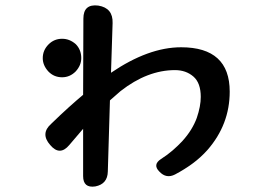

<svg xmlns="http://www.w3.org/2000/svg" viewBox="-20 -664 1040 723"><path d="M293 -179 241 -118Q205 -75 169 -118Q131 -161 173 -198Q209 -233 239 -260Q269 -287 293 -307L294 -594Q294 -650 350 -643Q406 -634 404 -577L398 -390Q539 -486 662 -486Q845 -486 845 -319Q845 -195 761 -99Q736 -71 705.5 -48.5Q675 -26 639 -7Q606 10 580 -18Q554 -44 586 -65Q611 -81 630.5 -98Q650 -115 666 -132Q686 -154 699.5 -176Q713 -198 721 -220Q736 -264 736 -299Q736 -352 708 -376Q680 -400 639 -400Q535 -400 434 -321L394 -286L386 -18Q385 29 339 38Q293 45 293 -1ZM214 -373Q183 -373 162 -395Q141 -418 141 -445Q141 -475 163 -497Q184 -518 214 -518Q242 -518 265 -498Q286 -477 286 -445Q286 -418 265 -395Q243 -373 214 -373Z"/></svg>

Font: MaokenZhuyuanTi
Style: Regular
Weight: 400
Designer: Fontworks Inc & LongZhuTi team: ZERO子、时光羊、荆南、频凡、刘鹏、Little White Dog、帆影Magmeta、奈白不弍、白日月球、ChaoTawei、雨三（排名不分先后）
Version: Version 1.000; 20230222